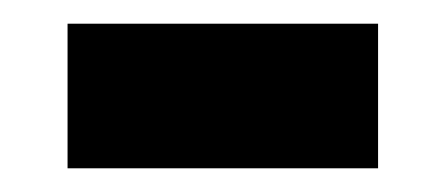

<svg xmlns="http://www.w3.org/2000/svg" viewBox="-20 -364 375 162"><path d="M37 -222V-344H299V-222Z"/></svg>

Font: Noto Sans Kannada
Style: Regular
Weight: 400
Designer: Jelle Bosma - Monotype Design Team
Foundry: Monotype Imaging Inc.
Version: Version 2.003